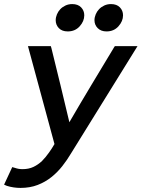

<svg xmlns="http://www.w3.org/2000/svg" viewBox="-34 -720 694 941"><path d="M306 -121Q360 -214 414.5 -304.5Q469 -395 525 -488L529 -494H640L314 32Q295 64 271.5 94Q248 124 218 148Q188 172 150.5 186.5Q113 201 66 201Q50 201 33 198.5Q16 196 0 191L-14 185L26 99L40 103Q57 109 76 109Q107 109 130 98Q153 87 172 69Q181 60 189.5 49.5Q198 39 206 28Q221 7 233 -14L103 -494H215L218 -484Q241 -393 262.5 -302.5Q284 -212 306 -121ZM239 -621Q239 -635 245 -649.5Q251 -664 261.5 -675Q272 -686 287 -693Q302 -700 320 -700Q348 -700 363.5 -684Q379 -668 379 -645Q379 -616 356.5 -591Q334 -566 298 -566Q270 -566 254.5 -582Q239 -598 239 -621ZM429 -621Q429 -635 435 -649.5Q441 -664 451.5 -675Q462 -686 477 -693Q492 -700 510 -700Q538 -700 553.5 -684Q569 -668 569 -645Q569 -616 546.5 -591Q524 -566 488 -566Q461 -566 445 -582Q429 -598 429 -621Z"/></svg>

Font: Codetta
Style: Bold Italic
Weight: 700
Italic angle: -11°
Designer: Ulrich Proeller
Foundry: PROSA GmbH
Version: Version 2.00;September 29, 2018;FontCreator 11.5.0.2427 64-b